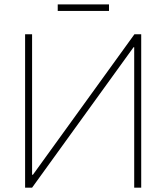

<svg xmlns="http://www.w3.org/2000/svg" viewBox="-20 -865 768 885"><path d="M127.9 -707V-59.6H131.8L599.6 -707H630.9V0H598.6V-647.5H595.7L127.9 0H95.7V-707ZM482.4 -814.5H246.1V-844.7H482.4Z"/></svg>

Font: Pretendard Std Thin
Style: Regular
Weight: 100
Designer: Base glyphs from Inter by Rasmus Andersson; Hangeul glyphs from Noto Sans CJK(Source Han Sans) by Jang Soo-young and Kan
Foundry: Kil Hyung-jin
Version: Version 1.309